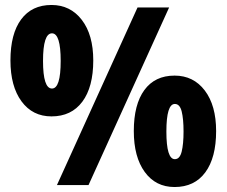

<svg xmlns="http://www.w3.org/2000/svg" viewBox="-20 -744 912 772"><path d="M187 -724Q263 -724 309 -664Q355 -604 355 -501Q355 -394 311 -335Q267 -276 187 -276Q111 -276 66.5 -336.5Q22 -397 22 -501Q22 -608 65 -666Q108 -724 187 -724ZM660 -714 336 0H209L533 -714ZM189 -610Q153 -610 153 -499Q153 -388 189 -388Q224 -388 224 -499Q224 -610 189 -610ZM682 -440Q758 -440 803.5 -380Q849 -320 849 -217Q849 -110 805.5 -51Q762 8 682 8Q606 8 562 -52.5Q518 -113 518 -217Q518 -324 560.5 -382Q603 -440 682 -440ZM683 -326Q649 -326 649 -215Q649 -104 683 -104Q703 -104 710.5 -134.5Q718 -165 718 -215Q718 -266 710.5 -296Q703 -326 683 -326Z"/></svg>

Font: Noto Sans Myanmar UI Condensed Black
Style: Regular
Weight: 900
Width: 3
Designer: Monotype Design Team
Foundry: Monotype Imaging Inc.
Version: Version 2.103; ttfautohint (v1.8.4.7-5d5b)